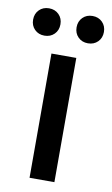

<svg xmlns="http://www.w3.org/2000/svg" viewBox="-95 -718 444 761"><g transform="rotate(10 127.5 -337.5)"><path d="M79.5 -580.5Q64 -565 40 -565Q16 -565 0.5 -580.5Q-15 -596 -15 -620Q-15 -644 0.5 -659.5Q16 -675 40 -675Q64 -675 79.5 -659.5Q95 -644 95 -620Q95 -596 79.5 -580.5ZM254.5 -580.5Q239 -565 215 -565Q191 -565 175.5 -580.5Q160 -596 160 -620Q160 -644 175.5 -659.5Q191 -675 215 -675Q239 -675 254.5 -659.5Q270 -644 270 -620Q270 -596 254.5 -580.5ZM80 0V-500H180V0Z"/></g></svg>

Font: Scada
Style: Regular
Weight: 400
Designer: Jovanny Lemonad
Foundry: Jovanny Lemonad
Version: Version 4.100;PS 004.100;hotconv 1.0.88;makeotf.lib2.5.64775